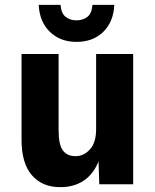

<svg xmlns="http://www.w3.org/2000/svg" viewBox="-20 -761 640 793"><path d="M229 12Q154 12 111.5 -37.5Q69 -87 69 -183V-538H222V-222Q222 -164 239.5 -140Q257 -116 292 -116Q326 -116 351.5 -144Q377 -172 377 -228V-538H530V0H390L387 -95Q367 -43 326.5 -15.5Q286 12 229 12ZM296 -588Q229 -588 186 -629.5Q143 -671 140 -741H230Q233 -705 251.5 -691Q270 -677 296 -677Q322 -677 340.5 -691Q359 -705 362 -741H452Q449 -671 406.5 -629.5Q364 -588 296 -588Z"/></svg>

Font: Geist Mono ExtraBold
Style: Regular
Weight: 800
Monospace: yes
Designer: Basement.studio, Andrés Briganti, Mateo Zaragoza
Foundry: Basement.studio, Vercel, Andrés Briganti, Guido Ferreyra, Mateo Zaragoza
Version: Version 1.500; ttfautohint (v1.8.4.7-5d5b)